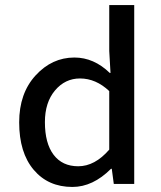

<svg xmlns="http://www.w3.org/2000/svg" viewBox="-20 -729 640 761"><path d="M267 12Q171 12 113.5 -56Q56 -124 56 -244Q56 -359 121 -430Q186 -501 275 -501Q352 -501 415 -440H418L413 -527V-709H512V0H431L423 -60H420Q348 12 267 12ZM290 -70Q356 -70 413 -136V-368Q360 -418 297 -418Q238 -418 198 -370.5Q158 -323 158 -245Q158 -161 192.5 -115.5Q227 -70 290 -70Z"/></svg>

Font: TypoPRO Source Code Pro
Style: Regular
Weight: 500
Monospace: yes
Designer: Paul D. Hunt, Teo Tuominen
Foundry: Adobe Systems Incorporated
Version: Version 2.010;PS 1.0;hotconv 1.0.84;makeotf.lib2.5.63406